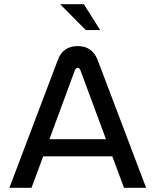

<svg xmlns="http://www.w3.org/2000/svg" viewBox="-20 -900 745 920"><path d="M256.8 -611.8Q281.2 -679.2 352.1 -679.2Q422.4 -679.2 448.2 -611.8L680.2 0H574.2L518.1 -150.9H187L130.9 0H24.9ZM216.8 -232.9H487.8L366.2 -561Q361.8 -575.2 352.1 -575.2Q343.3 -575.2 337.9 -561ZM268.1 -879.9H381.8L460 -755.9H391.1Z"/></svg>

Font: LT Wave Text
Style: Regular
Weight: 400
Designer: Daniel Lyons
Version: Version 2.5 (Glyphs App)